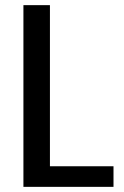

<svg xmlns="http://www.w3.org/2000/svg" viewBox="-20 -726 481 746"><path d="M174 -80V-706H71V0H421V-80Z"/></svg>

Font: Hejaz
Style: Regular
Weight: 400
Designer: Bandar Raffah (Arabic) and Santiago Orozco (Latin)
Foundry: Caramella and Typemade
Version: Version 1.010;hotconv 1.0.109;makeotfexe 2.5.65596